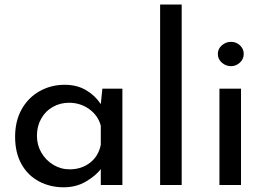

<svg xmlns="http://www.w3.org/2000/svg" viewBox="-20 -795 1137 825"><path d="M505.9 -414.1V0H413.1V-68.4Q390.6 -39.1 348.6 -14.6Q306.6 9.8 253.9 9.8Q195.3 9.8 147.5 -15.6Q99.6 -41 72.3 -89.8Q44.9 -138.7 44.9 -207Q44.9 -275.4 73.2 -325.7Q101.6 -376 150.4 -403.3Q199.2 -430.7 257.8 -430.7Q310.5 -430.7 349.6 -407.7Q388.7 -384.8 413.1 -347.7L419.9 -414.1ZM413.1 -172.9V-254.9Q401.4 -298.8 363.3 -326.2Q325.2 -353.5 276.4 -353.5Q239.3 -353.5 207.5 -335.9Q175.8 -318.4 157.2 -285.6Q138.7 -252.9 138.7 -211.9Q138.7 -171.9 157.7 -139.2Q176.8 -106.4 209 -86.9Q241.2 -67.4 279.3 -67.4Q330.1 -67.4 366.7 -95.7Q403.3 -124 413.1 -172.9Z M760.7 -775.4V0H668V-775.4Z M1015.6 -414.1V0H922.9V-414.1ZM972.7 -615.2Q995.1 -615.2 1011.2 -600.1Q1027.3 -585 1027.3 -563.5Q1027.3 -541 1010.7 -525.9Q994.1 -510.7 972.7 -510.7Q950.2 -510.7 933.1 -525.9Q916 -541 916 -563.5Q916 -585 933.1 -600.1Q950.2 -615.2 972.7 -615.2Z"/></svg>

Font: Josefin Sans CFJ
Style: Regular
Weight: 400
Designer: Santiago Orozco
Foundry: Typemade
Version: Version 2.000